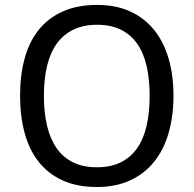

<svg xmlns="http://www.w3.org/2000/svg" viewBox="-20 -745 782 775"><path d="M680.2 -357.9Q680.2 -275.4 660.4 -207.5Q640.6 -139.6 601.6 -91.3Q562.5 -43 504.6 -16.6Q446.8 9.8 371.1 9.8Q291.5 9.8 233.2 -16.6Q174.8 -43 136.5 -91.3Q98.1 -139.6 79.6 -207.8Q61 -275.9 61 -358.9Q61 -441.9 79.6 -509.5Q98.1 -577.1 136.7 -625Q175.3 -672.9 233.9 -699Q292.5 -725.1 372.1 -725.1Q447.8 -725.1 505.1 -699Q562.5 -672.9 601.6 -624.8Q640.6 -576.7 660.4 -509Q680.2 -441.4 680.2 -357.9ZM157.2 -357.9Q157.2 -291 169.9 -237.5Q182.6 -184.1 208.7 -146.7Q234.9 -109.4 275.1 -89.6Q315.4 -69.8 371.1 -69.8Q426.8 -69.8 467 -89.6Q507.3 -109.4 533.4 -146.7Q559.6 -184.1 571.8 -237.5Q584 -291 584 -357.9Q584 -425.3 571.8 -478.5Q559.6 -531.7 533.7 -568.6Q507.8 -605.5 467.8 -625.2Q427.7 -645 372.1 -645Q316.4 -645 275.9 -625.2Q235.4 -605.5 209 -568.6Q182.6 -531.7 169.9 -478.5Q157.2 -425.3 157.2 -357.9Z"/></svg>

Font: Droid Sans
Style: Regular
Weight: 400
Foundry: Ascender Corporation
Version: Version 1.00 build 114